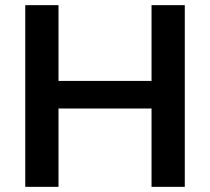

<svg xmlns="http://www.w3.org/2000/svg" viewBox="-20 -725 814 745"><path d="M78 0V-705H207V-411H568V-705H697V0H568V-304H207V0Z"/></svg>

Font: Mulish ExtraLight
Style: Regular
Weight: 200
Designer: Vernon Adams
Foundry: Vernon Adams
Version: Version 3.603